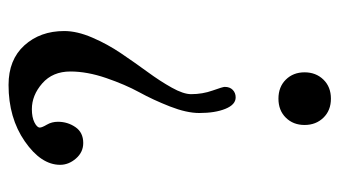

<svg xmlns="http://www.w3.org/2000/svg" viewBox="-188 -274 775 438"><g transform="rotate(90 199.0 -54.5)"><path d="M248 -405.3Q264.6 -388.2 264.6 -362.3Q264.6 -336.4 248 -319.6Q231.4 -302.7 204.6 -302.7Q177.7 -302.7 161.1 -319.6Q144.5 -336.4 144.5 -362.3Q144.5 -388.2 161.1 -405.3Q177.7 -422.4 204.6 -422.4Q231.4 -422.4 248 -405.3ZM201.7 -205.1Q218.3 -205.1 227.8 -181.6Q237.3 -158.2 237.3 -122.1Q237.3 -93.3 222.4 -55.2Q207.5 -17.1 189.9 14.9Q172.4 46.9 157.5 90.3Q142.6 133.8 142.6 171.9Q142.6 212.4 169.7 236.1Q196.8 259.8 228.5 259.8Q247.1 259.8 258.8 253.9Q270.5 248 270.5 241.7Q270.5 236.8 263.9 225.6Q257.3 214.4 257.3 200.2Q257.3 178.2 269.5 160.4Q281.7 142.6 305.7 142.6Q326.7 142.6 341.1 159.2Q355.5 175.8 355.5 195.3Q355.5 238.8 302 275.9Q248.5 313 173.3 313Q115.7 313 83 276.9Q50.3 240.7 50.3 186Q50.3 156.7 65.2 122.1Q80.1 87.4 101.1 56.4Q122.1 25.4 143.3 -3.7Q164.6 -32.7 179.4 -59.3Q194.3 -85.9 194.3 -103.5Q194.3 -129.4 186 -152.6Q177.7 -175.8 177.7 -180.2Q177.7 -191.9 184.6 -198.5Q191.4 -205.1 201.7 -205.1Z"/></g></svg>

Font: Cooper*
Style: Regular
Weight: 400
Designer: Owen Earl
Foundry: indestructible type*
Version: Version 0.001